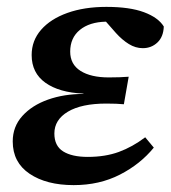

<svg xmlns="http://www.w3.org/2000/svg" viewBox="-20 -524 496 558"><path d="M194 14Q115 14 66 -19Q17 -52 17 -113Q17 -156 45 -187Q73 -218 119.5 -234.5Q166 -251 223 -251L222 -252Q152 -255 112 -283.5Q72 -312 72 -364Q72 -406 99.5 -437.5Q127 -469 176 -486.5Q225 -504 289 -504Q357 -504 398.5 -488.5Q440 -473 456 -447Q455 -417 437.5 -400.5Q420 -384 395 -384Q374 -384 354.5 -396Q335 -408 317 -428L288 -461Q240 -460 212 -437Q184 -414 184 -374Q184 -337 214 -318Q244 -299 296 -299Q316 -299 327 -299.5Q338 -300 354 -301L340 -221Q331 -222 317.5 -222.5Q304 -223 289 -223Q217 -223 177.5 -199.5Q138 -176 138 -136Q138 -100 163.5 -84Q189 -68 235 -68Q286 -68 325.5 -82.5Q365 -97 402 -125L427 -95Q388 -47 328.5 -16.5Q269 14 194 14Z"/></svg>

Font: Source Serif 4 SmText Semibold
Style: Italic
Weight: 600
Italic angle: -12°
Designer: Frank Grießhammer
Foundry: Adobe
Version: Version 4.005;hotconv 1.1.0;makeotfexe 2.6.0